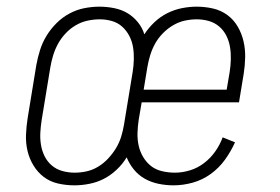

<svg xmlns="http://www.w3.org/2000/svg" viewBox="-20 -548 840 576"><path d="M203 8Q178 8 154 2.5Q130 -3 111.5 -17Q93 -31 80.5 -51.5Q68 -72 62.5 -95.5Q57 -119 58 -144Q59 -169 63 -194L89 -353Q93 -375 100 -397.5Q107 -420 119.5 -440.5Q132 -461 149.5 -478.5Q167 -496 188.5 -507.5Q210 -519 233 -523.5Q256 -528 278 -528Q301 -528 323 -523.5Q345 -519 362.5 -508.5Q380 -498 393.5 -481.5Q407 -465 413 -445Q426 -465 443.5 -481.5Q461 -498 482 -508.5Q503 -519 525.5 -523.5Q548 -528 570 -528Q595 -528 619 -522.5Q643 -517 662 -503Q681 -489 693 -468.5Q705 -448 710.5 -424.5Q716 -401 715.5 -376Q715 -351 711 -326L697 -241H405L396 -188Q393 -168 392.5 -148.5Q392 -129 396 -111Q400 -93 409.5 -77Q419 -61 433 -50Q447 -39 466 -34.5Q485 -30 505 -30Q527 -30 550 -37Q573 -44 592.5 -59Q612 -74 626 -94Q640 -114 648 -136L685 -121Q673 -94 655 -69Q637 -44 612 -26Q587 -8 558 0Q529 8 501 8Q478 8 456 3.5Q434 -1 415 -11.5Q396 -22 382 -39Q368 -56 360 -76Q348 -56 330 -39Q312 -22 291.5 -11.5Q271 -1 248 3.5Q225 8 203 8ZM411 -279H660L669 -332Q672 -351 672.5 -370Q673 -389 670 -407Q667 -425 659 -441Q651 -457 637.5 -468.5Q624 -480 606.5 -485Q589 -490 570 -490Q552 -490 534 -486Q516 -482 499 -472Q482 -462 468 -447.5Q454 -433 445 -416.5Q436 -400 430.5 -382Q425 -364 422 -346ZM204 -30Q222 -30 240 -34Q258 -38 274.5 -48Q291 -58 304.5 -72.5Q318 -87 328 -103.5Q338 -120 343.5 -138Q349 -156 352 -174L378 -332Q381 -351 381.5 -370Q382 -389 379 -407Q376 -425 367.5 -441Q359 -457 346 -468.5Q333 -480 315.5 -485Q298 -490 279 -490Q261 -490 242.5 -486Q224 -482 207 -472Q190 -462 176.5 -447.5Q163 -433 154 -416.5Q145 -400 139.5 -382Q134 -364 131 -346L105 -188Q102 -169 101 -150Q100 -131 103 -113Q106 -95 114 -79Q122 -63 135.5 -51.5Q149 -40 167 -35Q185 -30 204 -30Z"/></svg>

Font: Iosevka Aile Extralight
Style: Italic
Weight: 200
Italic angle: -9°
Designer: Belleve Invis
Foundry: Belleve Invis
Version: Version 31.1.0; ttfautohint (v1.8.4)